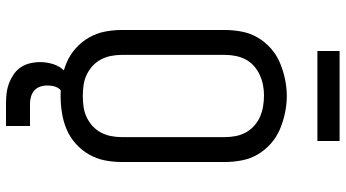

<svg xmlns="http://www.w3.org/2000/svg" viewBox="-276 -686 1152 640"><g transform="rotate(90 300.0 -366.0)"><path d="M300 8Q272 8 243.5 3.5Q215 -1 189 -12Q163 -23 141.5 -42Q120 -61 105.5 -86Q91 -111 85.5 -139Q80 -167 80 -195V-540Q80 -568 85.5 -596.5Q91 -625 105.5 -649.5Q120 -674 141.5 -693Q163 -712 189 -723Q215 -734 243.5 -740Q272 -746 300 -746Q328 -746 356.5 -740Q385 -734 411 -723Q437 -712 458.5 -693Q480 -674 494.5 -649.5Q509 -625 514.5 -596.5Q520 -568 520 -540V-195Q520 -167 514.5 -139Q509 -111 494.5 -86Q480 -61 458.5 -42Q437 -23 411 -12Q385 -1 356.5 3.5Q328 8 300 8ZM300 -66Q318 -66 336 -68.5Q354 -71 370 -78.5Q386 -86 399.5 -98Q413 -110 421.5 -126Q430 -142 433.5 -159.5Q437 -177 437 -195V-540Q437 -558 433.5 -576Q430 -594 421.5 -609.5Q413 -625 399 -637.5Q385 -650 368.5 -657Q352 -664 334 -667Q316 -670 298 -670Q280 -670 262.5 -666.5Q245 -663 229 -655.5Q213 -648 199.5 -636Q186 -624 178 -608.5Q170 -593 166.5 -575.5Q163 -558 163 -540V-195Q163 -177 166.5 -159.5Q170 -142 178.5 -126Q187 -110 200.5 -98Q214 -86 230 -78.5Q246 -71 264 -68.5Q282 -66 300 -66ZM325 190Q308 190 291 188Q274 186 258 180Q242 174 228 164.5Q214 155 204.5 141Q195 127 191 110Q187 93 187 76Q187 54 194 32Q201 10 217.5 -6Q234 -22 256 -28.5Q278 -35 300 -35V0Q291 0 283.5 5.5Q276 11 272 18.5Q268 26 266.5 35Q265 44 265 53Q265 65 269 76.5Q273 88 281.5 95.5Q290 103 301.5 106.5Q313 110 325 110H400V190ZM150 -848V-922H450V-848Z"/></g></svg>

Font: Iosevka Mono
Style: Regular
Weight: 400
Designer: Belleve Invis
Foundry: Belleve Invis
Version: Version 11.1.1